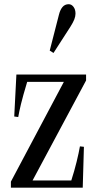

<svg xmlns="http://www.w3.org/2000/svg" viewBox="-20 -870 452 890"><path d="M30.5 0V-28L276 -490.5H106Q86 -424 77.2 -387.5Q68.5 -351 64.5 -327.5L46 -330L56 -524.5H379V-497L131 -33.5H310.5Q324.5 -76.5 335 -119.5Q345.5 -162.5 350.5 -191.5L369 -189.5L363.5 0ZM228 -624.5 210.5 -635.5 253 -801Q258.5 -824 269.5 -837.2Q280.5 -850.5 298.5 -850.5Q311.5 -850.5 320.8 -838.2Q330 -826 330 -807Q330 -794.5 324.5 -780.2Q319 -766 306 -745.5Z"/></svg>

Font: Libre Caslon Condensed
Style: Regular
Weight: 400
Designer: Pablo Impallari, Rodrigo Fuenzalida, Katja Schimmel, Ertekin Erdin
Foundry: Pablo Impallari, Rodrigo Fuenzalida
Version: Version 2.000; ttfautohint (v1.8.4.7-5d5b);gftools[0.9.33]